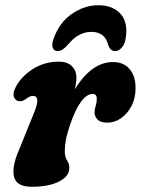

<svg xmlns="http://www.w3.org/2000/svg" viewBox="-20 -704 539 735"><path d="M55.5 -316.5Q41.5 -316.5 34.5 -330.5Q27.5 -344.5 38 -366Q57 -407.5 102.8 -437.8Q148.5 -468 205 -468Q237.5 -468 255 -451Q272.5 -434 272.5 -406Q272.5 -388.5 266.5 -362.5Q331 -466.5 412.5 -466.5Q453 -466.5 476 -439.8Q499 -413 499 -367Q499 -328 483.2 -298Q467.5 -268 443 -251.2Q418.5 -234.5 392 -234.5Q364 -234.5 353 -246.8Q342 -259 342 -272.5Q342 -286 346.2 -298.5Q350.5 -311 350.5 -326Q350.5 -344.5 334.5 -344.5Q313 -344.5 291 -315.5Q269 -286.5 249 -228.5Q236.5 -192 232.2 -168.5Q228 -145 228 -124Q228 -103 236.8 -89.8Q245.5 -76.5 245.5 -61.5Q245.5 -29 206 -9Q166.5 11 102 11Q44 11 34 -26Q24 -63 51.5 -127L110 -271.5Q137.5 -337 106 -337Q95 -337 79 -325Q66 -315.5 55.5 -316.5ZM330 -582Q279.5 -582 239.5 -532.5Q219 -508.5 201 -508.5Q186.5 -508.5 182 -521Q177.5 -533.5 184.5 -554Q206 -616.5 254.2 -650.2Q302.5 -684 357 -684Q412 -684 442 -650.2Q472 -616.5 460.5 -553.5Q456.5 -533.5 445.5 -521Q434.5 -508.5 420 -508.5Q402 -508.5 394 -532.5Q381.5 -582 330 -582Z"/></svg>

Font: Fraunces 72pt S100
Style: Bold Italic
Weight: 700
Italic angle: -16°
Version: Version 1.000; ttfautohint (v1.8.3)